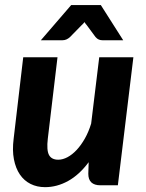

<svg xmlns="http://www.w3.org/2000/svg" viewBox="-20 -746 586 773"><path d="M29 0ZM211.5 -515.5 172.5 -188Q167 -141.5 177.2 -122.2Q187.5 -103 214.5 -103Q232.5 -103 251.8 -113.2Q271 -123.5 288.8 -142.5Q306.5 -161.5 321.8 -188.5Q337 -215.5 347 -248.5L379.5 -515.5H517L454.5 0H384.5Q335.5 0 335.5 -46.5L337 -93Q299 -42 254 -17.2Q209 7.5 161.5 7.5Q129 7.5 103 -5.5Q77 -18.5 60 -43.5Q43 -68.5 36 -104.8Q29 -141 35 -188L73.5 -515.5ZM476 -584H392Q384.5 -584 377.8 -586.8Q371 -589.5 364.5 -597L329.5 -644.5Q327 -647 324.8 -650Q322.5 -653 320.5 -657Q317.5 -653 314.2 -650Q311 -647 308.5 -644.5L262 -597Q248 -584 232 -584H144.5L266.5 -725.5H386Z"/></svg>

Font: Lato Heavy
Style: Italic
Weight: 800
Italic angle: -7°
Designer: Lukasz Dziedzic
Foundry: tyPoland Lukasz Dziedzic
Version: Version 2.007; 2014-02-27